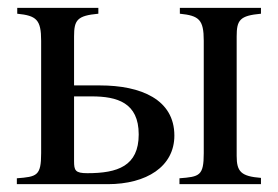

<svg xmlns="http://www.w3.org/2000/svg" viewBox="-20 -470 710 490"><path d="M646 0V-16C595 -20 584 -32 584 -72V-377C584 -419 592 -430 646 -435V-450H439V-435C488 -430 500 -420 500 -366V-79C500 -21 489 -19 438 -15V0ZM169 -252V-377C169 -419 177 -430 231 -435V-450H24V-435C73 -430 85 -420 85 -366V-79C85 -21 74 -19 23 -15V0H255C354 0 425 -45 425 -124C425 -216 340 -252 235 -252ZM169 -224H214C279 -224 334 -208 334 -127C334 -46 280 -28 203 -28C172 -28 169 -35 169 -59Z"/></svg>

Font: XITS Math
Style: Regular
Weight: 400
Designer: MicroPress Inc., with final additions and corrections provided by Coen Hoffman, Elsevier (retired)
Version: Version 1.108